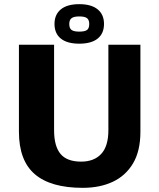

<svg xmlns="http://www.w3.org/2000/svg" viewBox="-20 -882 766 923"><path d="M378 21Q224 21 147.5 -44.5Q71 -110 71 -249V-667H240V-256Q240 -179 271 -142Q302 -105 370 -105Q432 -105 466.5 -142Q501 -179 501 -256V-667H655V-249Q655 -156 619.5 -96.5Q584 -37 522 -8Q460 21 378 21ZM361 -672Q303 -672 272.5 -696.5Q242 -721 242 -767Q242 -812 272.5 -837Q303 -862 361 -862Q419 -862 449.5 -837Q480 -812 480 -767Q480 -721 449.5 -696.5Q419 -672 361 -672ZM361 -730Q388 -730 398.5 -738Q409 -746 409 -767Q409 -786 398.5 -794.5Q388 -803 361 -803Q335 -803 324 -794.5Q313 -786 313 -767Q313 -746 324 -738Q335 -730 361 -730Z"/></svg>

Font: Maven Pro
Style: Bold
Weight: 700
Designer: Joe Prince
Foundry: Joe Prince
Version: Version 2.103